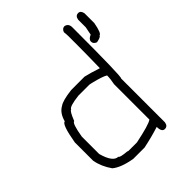

<svg xmlns="http://www.w3.org/2000/svg" viewBox="-186 -776 871 871"><g transform="rotate(-45 250.0 -340.0)"><path d="M373 -666Q394.5 -661.6 394.5 -636.7Q394.5 -316.4 386.7 -316.4V-35.2Q383.3 -13.7 365.2 -13.7Q345.7 -13.7 345.7 -46.9Q296.9 -31.2 240.2 -19.5H168Q101.1 -30.8 70.3 -56.6Q41 -98.1 33.2 -142.6V-259.8Q50.3 -359.4 68.4 -359.4Q79.6 -401.9 109.4 -418Q128.4 -432.1 189.5 -439.5H275.4Q309.1 -431.6 349.6 -418H351.6Q353.5 -508.3 353.5 -558.6V-621.1Q353.5 -631.8 351.6 -648.4Q357.9 -666 373 -666ZM459 -664.1Q474.6 -664.1 478.5 -642.6V-580.1Q468.3 -523.4 455.1 -523.4Q455.1 -515.6 425.8 -509.8Q408.2 -516.1 408.2 -531.2Q408.2 -545.4 429.7 -554.7L437.5 -593.8V-642.6Q440.9 -664.1 459 -664.1ZM74.2 -144.5Q93.3 -74.2 127 -74.2Q127 -66.4 173.8 -62.5Q173.8 -60.5 179.7 -60.5H232.4Q327.6 -80.1 345.7 -93.8V-320.3Q351.6 -349.1 351.6 -371.1Q335 -381.8 283.2 -394.5Q267.6 -398.4 263.7 -398.4H195.3Q130.9 -391.1 127 -377Q118.2 -377 99.6 -330.1Q86.4 -330.1 74.2 -255.9Z"/></g></svg>

Font: CEF Fonts CJK Mono
Style: Regular
Weight: 400
Designer: PartyBoss (派对大魔王)
Version: Release 2.25